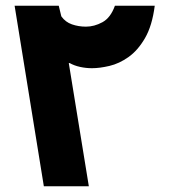

<svg xmlns="http://www.w3.org/2000/svg" viewBox="-20 -650 599 670"><path d="M31 -630H185L194 -593Q208 -573 231 -565Q254 -557 280 -557Q309 -557 337.5 -572.5Q366 -588 381 -630H520Q511 -560 486 -517Q461 -474 428.5 -451Q396 -428 362 -420Q328 -412 301 -412Q280 -412 259.5 -416.5Q239 -421 223 -430H220L290 0H133Z"/></svg>

Font: Noto Sans Syriac ExtraBold
Style: Regular
Weight: 800
Designer: Patrick Giasson and the Monotype Design Team
Foundry: Monotype Imaging Inc.
Version: Version 3.000; ttfautohint (v1.8.4.7-5d5b)